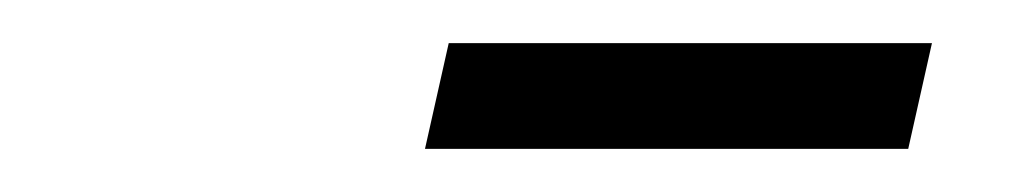

<svg xmlns="http://www.w3.org/2000/svg" viewBox="-20 -694 477 89"><path d="M177 -625 188 -674H412L401 -625Z"/></svg>

Font: Piazzolla Thin Light
Style: Italic
Weight: 300
Italic angle: -11.3°
Version: Version 2.005